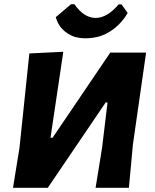

<svg xmlns="http://www.w3.org/2000/svg" viewBox="-20 -896 739 916"><path d="M560 -875 589 -834Q564 -790 524.5 -759.5Q485 -729 443 -719.5Q401 -710 361 -715Q321 -720 289.5 -746Q258 -772 246 -814L319 -876H335Q380 -811 435.5 -810.5Q491 -810 546 -875ZM42 0 73 -191 120 -641 282 -649 221 -239H231L506 -645H677L614 -206L595 0H436L467 -191L493 -407H484L208 0Z"/></svg>

Font: Alegreya Sans SC ExtraBold
Style: Italic
Weight: 800
Italic angle: -7°
Designer: Juan Pablo del Peral
Foundry: Huerta Tipografica
Version: Version 2.007